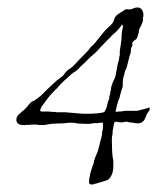

<svg xmlns="http://www.w3.org/2000/svg" viewBox="-20 -485 437 513"><path d="M225 8Q221 8 219 6Q218 5 218 0Q218 -6 219.5 -12.5Q221 -19 222 -25Q224 -30 225.5 -35.5Q227 -41 229 -46Q231 -50 231 -53Q231 -56 233 -60Q234 -64 235.5 -67Q237 -70 238 -73Q240 -77 241 -80Q242 -83 243 -87L249 -111Q251 -117 252 -122.5Q253 -128 253 -133Q255 -138 255 -144Q255 -150 255 -157H245Q241 -155 237 -156Q232 -157 226 -155Q222 -154 213 -154Q206 -154 200 -154.5Q194 -155 187 -155Q186 -156 183 -156Q180 -156 176 -157H164Q157 -156 149.5 -155.5Q142 -155 134 -155Q118 -155 104 -152Q101 -151 98 -151Q95 -151 92 -151Q89 -151 86 -151Q83 -151 79 -152Q72 -152 66 -152Q60 -152 55 -151Q49 -152 48 -151Q47 -150 40 -151Q31 -151 26 -157Q22 -163 25 -172Q27 -176 30 -179L39 -187Q42 -189 45 -192Q48 -195 50 -197Q54 -201 58 -207Q60 -209 61 -209Q61 -210 63 -212Q64 -213 68 -215Q71 -215 73 -217Q78 -221 83 -224.5Q88 -228 92 -232L107 -247L122 -261Q131 -270 141 -277Q149 -282 153 -289Q159 -297 166 -301Q174 -306 180 -313L194 -328L209 -343Q217 -351 224 -361Q226 -363 228 -364Q228 -364 231 -367L253 -394Q262 -406 276 -418Q284 -426 285 -433Q286 -440 295 -447L311 -457Q317 -462 322 -460Q327 -459 333 -461Q340 -465 347 -465Q360 -465 363 -449Q364 -440 362 -439Q361 -439 362 -435Q363 -431 361 -427Q361 -427 359 -421Q358 -419 357 -417Q356 -415 355 -413Q354 -411 353 -409Q352 -407 352 -405Q351 -404 351 -401.5Q351 -399 351 -399Q350 -397 349 -392.5Q348 -388 347 -386Q346 -381 340.5 -378Q335 -375 333 -369Q334 -368 334 -366Q334 -363 332 -360Q330 -357 330 -354Q330 -343 326 -335Q324 -327 321.5 -316.5Q319 -306 317 -301Q314 -297 313.5 -292.5Q313 -288 310 -280Q309 -275 308.5 -271Q308 -267 308 -265V-254Q307 -252 305 -245Q303 -238 301 -231Q300 -224 297.5 -219Q295 -214 295 -212Q293 -206 293 -205Q291 -199 291 -196Q290 -194 289.5 -191Q289 -188 289 -186Q293 -187 298 -187Q303 -187 308 -188Q314 -189 319.5 -189Q325 -189 329 -189H339Q341 -189 344.5 -189Q348 -189 352 -190Q354 -191 356.5 -191.5Q359 -192 363 -193Q369 -195 377 -197Q380 -199 380 -196Q380 -190 377 -187L373 -181Q372 -180 372 -179Q372 -178 371 -177Q369 -170 367 -168Q367 -164 360 -159Q354 -154 340 -156Q334 -158 326 -158Q318 -161 312 -159Q304 -157 296 -159Q287 -161 285 -157L281 -135Q281 -126 280 -123Q279 -119 279 -114.5Q279 -110 279 -104Q279 -92 279.5 -82.5Q280 -73 281 -65Q283 -59 283 -46Q283 -39 282.5 -34Q282 -29 281 -25Q276 -8 267 -4Q262 -2 255.5 0Q249 2 241 4Q239 5 237 5.5Q235 6 233 6Q230 8 225 8ZM208 -181Q249 -181 259 -186Q261 -190 263 -194Q265 -198 266 -203Q268 -214 272 -221V-226Q272 -230 274 -232Q274 -234 274.5 -236.5Q275 -239 275 -241Q277 -244 277 -252Q278 -255 279 -258Q280 -261 281 -264L287 -277Q289 -282 289.5 -286.5Q290 -291 291 -295Q292 -300 293 -305.5Q294 -311 295 -316L298 -326Q298 -329 298.5 -332Q299 -335 300 -338V-348L303 -368Q304 -373 304.5 -379Q305 -385 305 -392Q305 -394 305.5 -398Q306 -402 307 -407V-406Q310 -416 306 -420Q305 -418 303 -415Q301 -412 299 -410Q297 -407 294 -404Q291 -401 289 -399Q286 -397 283 -394Q280 -391 278 -389Q273 -383 267 -378L246 -356Q235 -343 223 -334L209 -320L196 -308Q190 -301 184 -296Q177 -292 171.5 -287.5Q166 -283 161 -278Q156 -274 151 -269Q146 -264 141 -259Q137 -254 132.5 -249.5Q128 -245 123 -240Q113 -230 105 -219Q102 -215 99.5 -211.5Q97 -208 95 -205Q89 -199 87 -188H88Q94 -186 99 -187H111Q116 -186 122 -186Q128 -186 133 -185H155Q170 -184 183.5 -182.5Q197 -181 208 -181Z"/></svg>

Font: Estonia
Style: Regular
Weight: 400
Designer: Robert E. Leuschke
Foundry: Robert E. Leuschke
Version: Version 1.014; ttfautohint (v1.8.3)